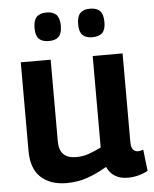

<svg xmlns="http://www.w3.org/2000/svg" viewBox="-54 -796 681 851"><g transform="rotate(-5 287.0 -370.5)"><path d="M207 10Q137 10 94.5 -28.5Q52 -67 52 -147V-541H185V-178Q185 -101 260 -101Q290 -101 316 -110Q342 -119 372 -134V-541H505V-149Q505 -123 513.5 -113Q522 -103 535 -103Q547 -103 559 -108L570 -13Q553 -3 529.5 3.5Q506 10 480 10Q414 10 388 -46Q344 -20 301 -5Q258 10 207 10ZM378 -624Q349 -624 334.5 -638.5Q320 -653 320 -686Q320 -721 334.5 -736Q349 -751 378 -751Q408 -751 422.5 -736Q437 -721 437 -686Q437 -653 422.5 -638.5Q408 -624 378 -624ZM185 -624Q155 -624 140.5 -638.5Q126 -653 126 -686Q126 -721 140.5 -736Q155 -751 185 -751Q214 -751 228.5 -736Q243 -721 243 -686Q243 -653 228.5 -638.5Q214 -624 185 -624Z"/></g></svg>

Font: Georama SemiBold
Style: Regular
Weight: 600
Designer: Jean-Baptiste Levee
Foundry: Production Type
Version: Version 1.000